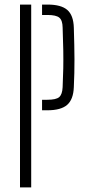

<svg xmlns="http://www.w3.org/2000/svg" viewBox="-20 -820 380 840"><path d="M67.5 0V-800H116.5V0ZM164 -337.5V-383.5H187Q225.5 -383.5 239 -395.2Q252.5 -407 254 -438.5Q256 -483 256.8 -521Q257.5 -559 256.8 -601.2Q256 -643.5 254 -699.5Q253.5 -731.5 239.2 -743Q225 -754.5 188 -754.5H164V-800H188Q247.5 -800 274.5 -776.5Q301.5 -753 303 -698.5Q305.5 -621 305.8 -560.8Q306 -500.5 303 -439Q301 -385 273.8 -361.2Q246.5 -337.5 187 -337.5Z"/></svg>

Font: Big Shoulders Stencil Text ExtraLight
Style: Regular
Weight: 250
Version: Version 2.001